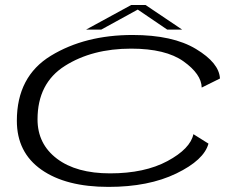

<svg xmlns="http://www.w3.org/2000/svg" viewBox="-20 -726 956 752"><path d="M405 6Q238 6 142 -61.5Q46 -129 46 -253Q46 -426.5 179.5 -507.8Q313 -589 499.5 -589Q656.5 -589 747.5 -534.2Q838.5 -479.5 841.5 -418.5L770 -383Q769 -435.5 699 -485.5Q629 -535.5 493.5 -535.5Q341 -535.5 234 -467.8Q127 -400 127 -258.5Q127 -162 203 -104.5Q279 -47 411 -47Q546.5 -47 636 -95.2Q725.5 -143.5 737.5 -200.5L796.5 -163.5Q779 -99 670.5 -46.5Q562 6 405 6ZM317 -610 494 -706.5H550L693.5 -610H635L519.5 -688.5L376.5 -610Z"/></svg>

Font: Anybody UltraExpanded Light
Style: Italic
Weight: 300
Width: 9
Italic angle: -10°
Designer: Tyler Finck
Foundry: Etcetera Type Company
Version: Version 1.010; ttfautohint (v1.8.3) -l 8 -r 50 -G 200 -x 14 